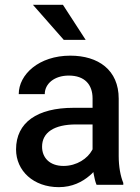

<svg xmlns="http://www.w3.org/2000/svg" viewBox="-20 -770 582 800"><path d="M370.1 -45.9C373.5 -28.3 377 -12.2 382.3 0H493.7V-7.8C481.9 -36.1 474.6 -76.2 474.6 -119.6V-358.9C474.6 -478.5 389.6 -538.1 272.9 -538.1C142.1 -538.1 58.1 -459.5 58.1 -377.9H166.5C166.5 -420.9 206.1 -455.1 266.6 -455.1C332.5 -455.1 365.7 -418 365.7 -359.9V-320.8H286.1C135.3 -320.8 46.9 -259.8 46.9 -147.5C46.9 -58.1 119.6 9.8 225.1 9.8C280.3 9.8 322.8 -11.7 354.5 -39.1C359.9 -43.5 364.7 -48.3 369.1 -53.2C369.6 -50.8 369.6 -48.3 370.1 -45.9ZM363.3 -143.6C345.2 -110.4 300.8 -78.6 244.6 -78.6C186.5 -78.6 155.3 -113.3 155.3 -158.7C155.3 -217.8 205.1 -251.5 296.9 -251.5H365.7V-147.9C365.2 -146.5 364.3 -145 363.3 -143.6ZM242.2 -750H117.2L245.6 -604H336.9Z"/></svg>

Font: Bert Sans Medium
Style: Regular
Weight: 500
Designer: Christian Robertson (Google), Cristiano Sobral
Foundry: Google, Cristiano Sobral
Version: Version 3.101